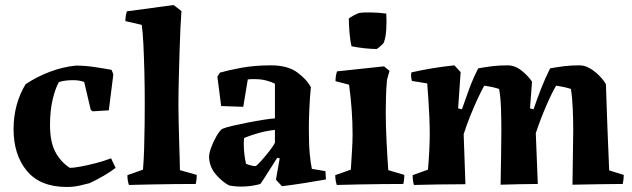

<svg xmlns="http://www.w3.org/2000/svg" viewBox="-20 -732 2516 764"><path d="M246 12Q140 12 87 -52Q34 -116 34 -218Q34 -269 46.5 -314.5Q59 -360 82 -397Q125 -426 177.5 -446Q230 -466 282 -471Q318 -471 358 -465Q398 -459 424 -454L431 -436L413 -293L349 -289L341 -295L315 -406Q292 -414 265 -413Q232 -412 214 -405Q200 -380 189.5 -336Q179 -292 179 -234Q179 -167 200.5 -127Q222 -87 258 -64Q272 -64 299.5 -69Q327 -74 360 -82.5Q393 -91 422 -102L440 -64Q419 -48 392.5 -32.5Q366 -17 336 -3Q321 1 297 6.5Q273 12 246 12Z M493 4Q487 -13 487 -35L549 -57Q552 -93 553.5 -140.5Q555 -188 555.5 -236.5Q556 -285 556 -324Q556 -382 554.5 -444Q553 -506 550.5 -557Q548 -608 544 -633L479 -648Q479 -669 485 -687L671 -712L702 -688Q700 -663 698 -621Q696 -579 694.5 -526.5Q693 -474 691.5 -418.5Q690 -363 690 -311Q690 -281 691 -243Q692 -205 693 -167.5Q694 -130 695 -100Q696 -70 696 -55L763 -36Q763 -27 762 -18Q761 -9 759 0Q725 0 676 0.5Q627 1 577.5 2Q528 3 493 4Z M1016 0Q989 8 956 10Q923 12 892 6Q865 -8 840 -36.5Q815 -65 812 -103Q811 -120 820 -144.5Q829 -169 841.5 -190.5Q854 -212 864 -219Q878 -225 906 -231.5Q934 -238 967 -244.5Q1000 -251 1029 -255.5Q1058 -260 1074 -261V-399Q1061 -406 1040 -411.5Q1019 -417 998 -417Q982 -418 966 -416L948 -307L860 -310L845 -427L855 -443Q886 -452 939 -462Q992 -472 1058 -472Q1124 -472 1162 -444.5Q1200 -417 1217 -385Q1213 -345 1211 -300Q1209 -255 1209 -225Q1209 -157 1212.5 -120Q1216 -83 1221 -60L1275 -51L1277 -18Q1238 -11 1194 -4Q1150 3 1102 9L1078 -17L1093 -102L1083 -104Q1069 -83 1050 -52Q1031 -21 1016 0ZM959 -80Q964 -78 975.5 -74.5Q987 -71 998 -71Q1006 -77 1022 -95Q1038 -113 1053.5 -133Q1069 -153 1074 -164V-215Q1043 -212 1012 -203.5Q981 -195 951 -183Q951 -178 950.5 -172.5Q950 -167 950 -163Q950 -137 952.5 -117.5Q955 -98 959 -80Z M1320 4Q1314 -15 1314 -35L1376 -57Q1378 -89 1380.5 -129.5Q1383 -170 1383 -197Q1383 -244 1379.5 -293.5Q1376 -343 1369 -395L1315 -409Q1315 -429 1321 -448L1508 -468L1530 -450L1520 -415Q1517 -382 1516 -351Q1515 -320 1515 -286Q1515 -234 1518 -172.5Q1521 -111 1525 -55L1589 -36Q1589 -27 1588 -18Q1587 -9 1585 0Q1551 0 1502 0.5Q1453 1 1404 2Q1355 3 1320 4ZM1379 -548Q1373 -571 1370.5 -605Q1368 -639 1368 -658Q1373 -663 1389 -671.5Q1405 -680 1412 -681Q1425 -683 1456.5 -682.5Q1488 -682 1517 -678Q1519 -648 1517 -615Q1515 -582 1507 -562Q1507 -561 1500.5 -554.5Q1494 -548 1487 -542.5Q1480 -537 1479 -537Q1458 -537 1430 -540Q1402 -543 1379 -548Z M1627 4Q1622 -13 1622 -35L1683 -57Q1686 -92 1688 -130Q1690 -168 1690 -200Q1690 -230 1688.5 -266.5Q1687 -303 1684.5 -338Q1682 -373 1680 -400L1619 -410Q1617 -417 1616 -426.5Q1615 -436 1617 -444Q1701 -463 1788 -472L1813 -445L1803 -301L1818 -297Q1833 -340 1847.5 -379.5Q1862 -419 1883 -460Q1916 -466 1942 -469Q1968 -472 2000 -472Q2029 -472 2055.5 -451Q2082 -430 2097 -407Q2095 -380 2093 -353.5Q2091 -327 2089 -301L2103 -297Q2117 -338 2133 -379Q2149 -420 2169 -460Q2202 -466 2228 -469Q2254 -472 2286 -472Q2307 -472 2327.5 -460Q2348 -448 2365 -430.5Q2382 -413 2391 -397Q2394 -311 2397 -225.5Q2400 -140 2404 -54L2462 -36Q2462 -27 2461 -18Q2460 -9 2458 0Q2419 0 2364.5 1Q2310 2 2258 3L2261 -213Q2261 -256 2259 -301Q2257 -346 2252 -378Q2228 -386 2193 -391Q2177 -365 2154 -312Q2131 -259 2112 -202L2120 0Q2084 0 2046.5 1Q2009 2 1972 3Q1973 -61 1974 -120Q1975 -179 1975 -213Q1975 -256 1973.5 -301Q1972 -346 1966 -378Q1943 -386 1907 -391Q1897 -374 1882.5 -343Q1868 -312 1852.5 -274Q1837 -236 1825 -198L1832 1Q1778 1 1723 2Q1668 3 1627 4Z"/></svg>

Font: Labrada
Style: Bold
Weight: 700
Designer: Mercedes Jáuregui
Foundry: Omnibus-Type Team
Version: Version 1.000; ttfautohint (v1.8.4.7-5d5b)